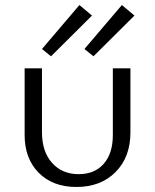

<svg xmlns="http://www.w3.org/2000/svg" viewBox="-20 -738 616 764"><path d="M183 -514 147 -543 296 -718 346 -676ZM352 -514 316 -543 465 -718 515 -676ZM284 6Q190 6 134 -50.5Q78 -107 78 -201V-466H147V-212Q147 -135 187 -90Q227 -45 293 -45Q357 -45 393 -86.5Q429 -128 429 -200V-466H499V-211Q499 -113 440 -53.5Q381 6 284 6Z"/></svg>

Font: EauTestSC
Style: Regular
Weight: 400
Designer: Christian Thalmann (Catharsis Fonts)
Version: Version 0.001;PS 000.001;hotconv 1.0.88;makeotf.lib2.5.64775